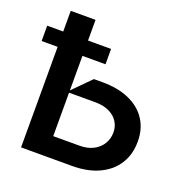

<svg xmlns="http://www.w3.org/2000/svg" viewBox="-148 -844 923 961"><g transform="rotate(20 313.5 -363.5)"><path d="M338.8 -446Q421.5 -446 481.9 -419Q542.3 -392 574.2 -342.5Q606.2 -293 605.8 -226.6Q606.2 -159.4 574.2 -108.1Q542.3 -56.8 481.7 -28.4Q421.2 0 338.8 0H66.8V-535.5H-18.5V-617.2H66.8V-727.3H198.9V-617.2H321.7V-535.5H198.9V-351.6L292.6 -446ZM338.8 -108Q381.7 -108 412.6 -124.3Q443.5 -140.6 459.7 -168Q475.9 -195.3 475.9 -228Q475.9 -259.2 459.9 -284.6Q443.9 -310 412.8 -324.8Q381.7 -339.5 338.8 -339.5H198.9V-108Z"/></g></svg>

Font: Riot Sans
Style: Bold
Weight: 600
Designer: Rasmus Andersson
Foundry: rsms
Version: Version 4.001